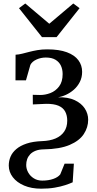

<svg xmlns="http://www.w3.org/2000/svg" viewBox="-20 -852 570 1128"><path d="M222 256.5Q164.5 256.5 121.8 238.2Q79 220 55.2 189Q31.5 158 31.5 120.5Q31.5 93 42 68.2Q52.5 43.5 75.8 23.8Q99 4 136.2 -8.5Q173.5 -21 227.5 -23Q273.5 -24.5 306.2 -38.5Q339 -52.5 357 -78.8Q375 -105 375 -143Q375 -174 363 -196.5Q351 -219 323.8 -230.8Q296.5 -242.5 250.5 -242L173 -238.5L172.5 -295L215 -294Q245 -293.5 275.8 -305.2Q306.5 -317 327.2 -344.2Q348 -371.5 348 -417Q348 -444 338 -465.8Q328 -487.5 306.2 -500.8Q284.5 -514 249 -514Q220.5 -514 194.8 -502.5Q169 -491 158.5 -471L132.5 -380H71L71.5 -530.5Q90.5 -531.5 110 -536.5Q129.5 -541.5 151.8 -547.2Q174 -553 200 -557.5Q226 -562 257.5 -562Q327.5 -562 373 -545Q418.5 -528 440.5 -498.2Q462.5 -468.5 462.5 -430Q462.5 -397 449 -370.5Q435.5 -344 413.8 -325Q392 -306 367.2 -294.8Q342.5 -283.5 320 -280.5Q380 -282 419.2 -263.5Q458.5 -245 478.2 -214.5Q498 -184 498 -148.5Q498 -103.5 472.2 -64.2Q446.5 -25 389 -0.5Q331.5 24 237 25.5Q208.5 26 189 33.8Q169.5 41.5 157.2 54.5Q145 67.5 139.5 83.5Q134 99.5 134 117Q134 140.5 145.8 161.5Q157.5 182.5 178.8 195.8Q200 209 228 209Q265 209 292.8 199.2Q320.5 189.5 334 172.5L359.5 109.5H414L407 219Q389.5 227 362.8 235.8Q336 244.5 301 250.5Q266 256.5 222 256.5ZM226.5 -634 91.5 -804 128.5 -831.5 269.5 -712.5 410.5 -831.5 447.5 -804 312.5 -634Z"/></svg>

Font: Merriweather 36pt Medium
Style: Regular
Weight: 500
Version: Version 2.100